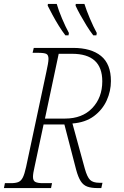

<svg xmlns="http://www.w3.org/2000/svg" viewBox="-37 -958 631 978"><path d="M-17 0 -12 -25H18Q42 -25 56 -30.5Q70 -36 79 -53.5Q88 -71 96 -108L199 -591Q204 -614 207 -631Q210 -648 210 -658Q210 -678 199 -683.5Q188 -689 156 -689H129L135 -714H335Q427 -714 477.5 -673Q528 -632 528 -545Q528 -494 506.5 -446.5Q485 -399 441.5 -366.5Q398 -334 332 -329L395 -99Q407 -56 422 -41.5Q437 -27 469 -27H485L479 0H461Q428 0 407.5 -7.5Q387 -15 374 -35.5Q361 -56 351 -93L291 -324H185L139 -108Q135 -91 133 -78.5Q131 -66 131 -57Q131 -37 143.5 -31Q156 -25 181 -25H228L223 0ZM294 -354Q382 -354 433 -407.5Q484 -461 484 -544Q484 -684 330 -684H262L192 -354ZM438 -778Q421 -800 404 -827.5Q387 -855 372 -882Q357 -909 348 -929L349 -938H393Q403 -906 421 -863.5Q439 -821 456 -790L454 -778ZM296 -778Q279 -800 262 -827.5Q245 -855 230.5 -882Q216 -909 206 -929L207 -938H252Q261 -906 279 -863.5Q297 -821 314 -790L312 -778Z"/></svg>

Font: Noto Serif SemiCondensed ExtraLight
Style: Italic
Weight: 200
Width: 4
Italic angle: -12°
Designer: Monotype Design Team
Foundry: Monotype Imaging Inc.
Version: Version 2.013